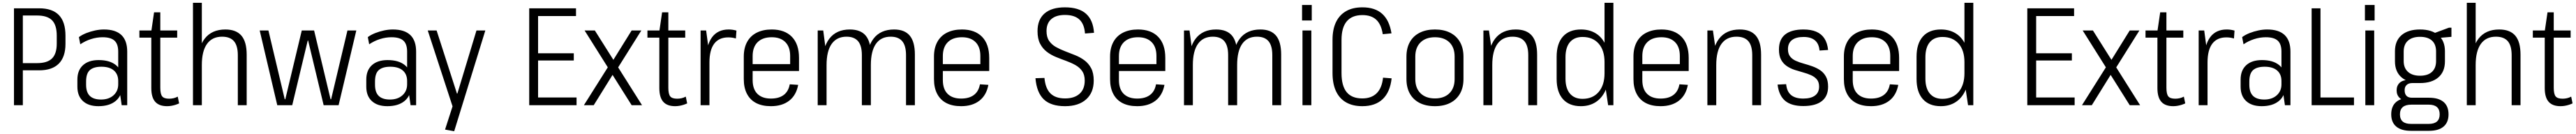

<svg xmlns="http://www.w3.org/2000/svg" viewBox="-20 -760 18608 968"><path d="M81 -700H263Q358 -700 405.5 -651Q453 -602 453 -502V-443Q453 -349 405 -300.5Q357 -252 263 -252H142V-304H248Q322 -304 356 -338Q390 -372 390 -445V-502Q390 -579 356 -613.5Q322 -648 248 -648H131L145 -664V0H81Z M834 -175V-387Q834 -442 807 -466.5Q780 -491 721 -491Q679 -491 637 -477.5Q595 -464 560 -440L550 -492Q573 -509 603.5 -521Q634 -533 667 -540Q700 -547 731 -547Q815 -547 857 -507Q899 -467 899 -387V0H859ZM691 7Q619 7 579 -30Q539 -67 539 -134V-185Q539 -252 579.5 -289Q620 -326 693 -326Q772 -326 816.5 -290.5Q861 -255 861 -188V-136Q861 -68 815.5 -30.5Q770 7 691 7ZM710 -41Q766 -41 800 -71.5Q834 -102 834 -151V-175Q834 -224 802.5 -251Q771 -278 713 -278Q657 -278 629.5 -254Q602 -230 602 -171V-148Q602 -93 629 -67Q656 -41 710 -41Z M1187 7Q1129 7 1101 -25Q1073 -57 1073 -124V-534L1093 -671H1138V-126Q1138 -81 1151.5 -64Q1165 -47 1202 -47Q1218 -47 1233.5 -50.5Q1249 -54 1264 -62L1274 -13Q1261 -7 1246.5 -2.5Q1232 2 1217 4.5Q1202 7 1187 7ZM987 -540H1260V-488H987Z M1698 -361Q1698 -430 1670 -462.5Q1642 -495 1584 -495Q1513 -495 1475.5 -443Q1438 -391 1438 -290L1407 -224V-285Q1407 -414 1458.5 -480.5Q1510 -547 1608 -547Q1686 -547 1724 -502.5Q1762 -458 1762 -365V0H1698ZM1374 -740H1438V-359V0H1374Z M1856 -540H1919L2037 -43H2041L2160 -540H2249L2368 -43H2372L2490 -540H2554L2426 0H2318L2206 -467H2203L2091 0H1983Z M2921 -175V-387Q2921 -442 2894 -466.5Q2867 -491 2808 -491Q2766 -491 2724 -477.5Q2682 -464 2647 -440L2637 -492Q2660 -509 2690.5 -521Q2721 -533 2754 -540Q2787 -547 2818 -547Q2902 -547 2944 -507Q2986 -467 2986 -387V0H2946ZM2778 7Q2706 7 2666 -30Q2626 -67 2626 -134V-185Q2626 -252 2666.5 -289Q2707 -326 2780 -326Q2859 -326 2903.5 -290.5Q2948 -255 2948 -188V-136Q2948 -68 2902.5 -30.5Q2857 7 2778 7ZM2797 -41Q2853 -41 2887 -71.5Q2921 -102 2921 -151V-175Q2921 -224 2889.5 -251Q2858 -278 2800 -278Q2744 -278 2716.5 -254Q2689 -230 2689 -171V-148Q2689 -93 2716 -67Q2743 -41 2797 -41Z M3195 176 3258 -19 3254 23 3070 -540H3134L3281 -84H3284L3422 -540H3486L3261 188Z M3852 -56H4145V0H3803V-700H4141V-644H3852L3867 -689V-348L3852 -375H4125V-323H3852L3867 -350V-11Z M4203 -540H4277L4618 0H4543ZM4381 -290 4438 -272 4269 0H4198ZM4377 -273 4543 -540H4613L4434 -255Z M4857 7Q4799 7 4771 -25Q4743 -57 4743 -124V-534L4763 -671H4808V-126Q4808 -81 4821.5 -64Q4835 -47 4872 -47Q4888 -47 4903.5 -50.5Q4919 -54 4934 -62L4944 -13Q4931 -7 4916.5 -2.5Q4902 2 4887 4.5Q4872 7 4857 7ZM4657 -540H4930V-488H4657Z M5041 -540H5081L5105 -362V0H5041ZM5082 -326Q5082 -434 5123.5 -490.5Q5165 -547 5244 -547Q5258 -547 5272 -545Q5286 -543 5300 -539L5296 -482Q5270 -490 5241 -490Q5174 -490 5139.5 -444.5Q5105 -399 5105 -309Z M5549 7Q5486 7 5442.5 -15.5Q5399 -38 5376 -82Q5353 -126 5353 -189V-351Q5353 -413 5377 -457Q5401 -501 5446.5 -524Q5492 -547 5555 -547Q5649 -547 5700.5 -494Q5752 -441 5752 -342V-247H5405V-297H5699L5688 -270V-356Q5688 -421 5653 -456Q5618 -491 5555 -491Q5489 -491 5453 -455.5Q5417 -420 5417 -355V-182Q5417 -116 5451.5 -82Q5486 -48 5549 -48Q5607 -48 5641.5 -74Q5676 -100 5685 -151L5746 -147Q5732 -72 5681 -32.5Q5630 7 5549 7Z M6525 -362Q6525 -430 6497.5 -462.5Q6470 -495 6414 -495Q6344 -495 6307.5 -443Q6271 -391 6271 -290L6239 -224V-285Q6239 -414 6290 -480.5Q6341 -547 6439 -547Q6515 -547 6552 -502.5Q6589 -458 6589 -366V0H6525ZM5887 -540H5927L5951 -355V0H5887ZM6206 -362Q6206 -430 6178.5 -462.5Q6151 -495 6095 -495Q6025 -495 5988 -443Q5951 -391 5951 -290L5921 -224L5920 -285Q5920 -414 5971 -480.5Q6022 -547 6119 -547Q6197 -547 6234 -502.5Q6271 -458 6271 -366V0H6206Z M6923 7Q6860 7 6816.5 -15.5Q6773 -38 6750 -82Q6727 -126 6727 -189V-351Q6727 -413 6751 -457Q6775 -501 6820.5 -524Q6866 -547 6929 -547Q7023 -547 7074.5 -494Q7126 -441 7126 -342V-247H6779V-297H7073L7062 -270V-356Q7062 -421 7027 -456Q6992 -491 6929 -491Q6863 -491 6827 -455.5Q6791 -420 6791 -355V-182Q6791 -116 6825.5 -82Q6860 -48 6923 -48Q6981 -48 7015.5 -74Q7050 -100 7059 -151L7120 -147Q7106 -72 7055 -32.5Q7004 7 6923 7Z M7674 7Q7572 7 7520.5 -42Q7469 -91 7460 -195L7525 -197Q7532 -121 7568.5 -85Q7605 -49 7674 -49Q7741 -49 7778.5 -82.5Q7816 -116 7816 -178Q7816 -220 7797.5 -246.5Q7779 -273 7748.5 -290Q7718 -307 7682 -320Q7646 -333 7609 -348Q7572 -363 7542 -386Q7512 -409 7493.5 -444.5Q7475 -480 7475 -535Q7475 -619 7526 -663Q7577 -707 7673 -707Q7773 -707 7825 -661Q7877 -615 7883 -523L7818 -518Q7813 -586 7777.5 -619Q7742 -652 7673 -652Q7609 -652 7574.5 -622Q7540 -592 7540 -536Q7540 -492 7558.5 -465Q7577 -438 7607 -421Q7637 -404 7673.5 -390Q7710 -376 7746.5 -361.5Q7783 -347 7813.5 -324.5Q7844 -302 7862.5 -267Q7881 -232 7881 -178Q7881 -91 7826 -42Q7771 7 7674 7Z M8195 7Q8132 7 8088.5 -15.5Q8045 -38 8022 -82Q7999 -126 7999 -189V-351Q7999 -413 8023 -457Q8047 -501 8092.5 -524Q8138 -547 8201 -547Q8295 -547 8346.5 -494Q8398 -441 8398 -342V-247H8051V-297H8345L8334 -270V-356Q8334 -421 8299 -456Q8264 -491 8201 -491Q8135 -491 8099 -455.5Q8063 -420 8063 -355V-182Q8063 -116 8097.5 -82Q8132 -48 8195 -48Q8253 -48 8287.5 -74Q8322 -100 8331 -151L8392 -147Q8378 -72 8327 -32.5Q8276 7 8195 7Z M9171 -362Q9171 -430 9143.5 -462.5Q9116 -495 9060 -495Q8990 -495 8953.5 -443Q8917 -391 8917 -290L8885 -224V-285Q8885 -414 8936 -480.5Q8987 -547 9085 -547Q9161 -547 9198 -502.5Q9235 -458 9235 -366V0H9171ZM8533 -540H8573L8597 -355V0H8533ZM8852 -362Q8852 -430 8824.5 -462.5Q8797 -495 8741 -495Q8671 -495 8634 -443Q8597 -391 8597 -290L8567 -224L8566 -285Q8566 -414 8617 -480.5Q8668 -547 8765 -547Q8843 -547 8880 -502.5Q8917 -458 8917 -366V0H8852Z M9453 -540V0H9389V-540ZM9456 -724V-612H9386V-724Z M9821 7Q9752 7 9704 -20.5Q9656 -48 9631 -101.5Q9606 -155 9606 -233V-472Q9606 -548 9631 -600Q9656 -652 9704 -679.5Q9752 -707 9822 -707Q9913 -707 9965 -660Q10017 -613 10032 -519L9969 -513Q9958 -584 9922 -617.5Q9886 -651 9822 -651Q9747 -651 9709 -606Q9671 -561 9671 -472V-232Q9671 -140 9708 -94.5Q9745 -49 9821 -49Q9887 -49 9925 -86.5Q9963 -124 9971 -199L10033 -194Q10022 -95 9968.5 -44Q9915 7 9821 7Z M10346 7Q10281 7 10235 -16.5Q10189 -40 10164.5 -84Q10140 -128 10140 -190V-350Q10140 -412 10164.5 -456Q10189 -500 10235.5 -523.5Q10282 -547 10346 -547Q10410 -547 10456 -523.5Q10502 -500 10527 -456Q10552 -412 10552 -350V-190Q10552 -128 10527 -84Q10502 -40 10456 -16.5Q10410 7 10346 7ZM10346 -49Q10412 -49 10450 -86Q10488 -123 10488 -189V-351Q10488 -418 10450 -454.5Q10412 -491 10346 -491Q10280 -491 10242 -454Q10204 -417 10204 -351V-189Q10204 -123 10242 -86Q10280 -49 10346 -49Z M11020 -361Q11020 -430 10992 -462.5Q10964 -495 10906 -495Q10835 -495 10797.5 -443Q10760 -391 10760 -290L10729 -224V-285Q10729 -414 10780.5 -480.5Q10832 -547 10930 -547Q11008 -547 11046 -502.5Q11084 -458 11084 -365V0H11020ZM10696 -540H10736L10760 -372V0H10696Z M11400 7Q11316 7 11270.5 -44Q11225 -95 11225 -190V-350Q11225 -445 11270.5 -496Q11316 -547 11401 -547Q11462 -547 11507 -519.5Q11552 -492 11576.5 -440Q11601 -388 11601 -316V-228Q11601 -156 11576 -103Q11551 -50 11506 -21.5Q11461 7 11400 7ZM11412 -46Q11486 -46 11528.5 -95.5Q11571 -145 11571 -231V-311Q11571 -397 11528.5 -445Q11486 -493 11412 -493Q11353 -493 11321 -455.5Q11289 -418 11289 -346V-192Q11289 -122 11321 -84Q11353 -46 11412 -46ZM11571 -175V-740H11635V0H11597Z M11976 7Q11913 7 11869.5 -15.5Q11826 -38 11803 -82Q11780 -126 11780 -189V-351Q11780 -413 11804 -457Q11828 -501 11873.5 -524Q11919 -547 11982 -547Q12076 -547 12127.5 -494Q12179 -441 12179 -342V-247H11832V-297H12126L12115 -270V-356Q12115 -421 12080 -456Q12045 -491 11982 -491Q11916 -491 11880 -455.5Q11844 -420 11844 -355V-182Q11844 -116 11878.5 -82Q11913 -48 11976 -48Q12034 -48 12068.5 -74Q12103 -100 12112 -151L12173 -147Q12159 -72 12108 -32.5Q12057 7 11976 7Z M12638 -361Q12638 -430 12610 -462.5Q12582 -495 12524 -495Q12453 -495 12415.5 -443Q12378 -391 12378 -290L12347 -224V-285Q12347 -414 12398.5 -480.5Q12450 -547 12548 -547Q12626 -547 12664 -502.5Q12702 -458 12702 -365V0H12638ZM12314 -540H12354L12378 -372V0H12314Z M13007 6Q12921 6 12876 -31.5Q12831 -69 12821 -149L12883 -152Q12888 -99 12918.5 -73.5Q12949 -48 13007 -48Q13062 -48 13091.5 -70Q13121 -92 13121 -134Q13121 -167 13105 -186Q13089 -205 13063.5 -216.5Q13038 -228 13007 -236.5Q12976 -245 12945 -255Q12914 -265 12888 -282.5Q12862 -300 12846.5 -328.5Q12831 -357 12831 -403Q12831 -475 12876 -511Q12921 -547 13008 -547Q13063 -547 13100.5 -531Q13138 -515 13159.5 -482Q13181 -449 13186 -399L13124 -395Q13120 -444 13091 -468.5Q13062 -493 13009 -493Q12954 -493 12925 -470.5Q12896 -448 12896 -405Q12896 -372 12911.5 -352Q12927 -332 12953 -320.5Q12979 -309 13010 -300.5Q13041 -292 13072 -281Q13103 -270 13128.5 -253Q13154 -236 13170 -207.5Q13186 -179 13186 -134Q13186 -65 13140.5 -29.5Q13095 6 13007 6Z M13496 7Q13433 7 13389.5 -15.5Q13346 -38 13323 -82Q13300 -126 13300 -189V-351Q13300 -413 13324 -457Q13348 -501 13393.5 -524Q13439 -547 13502 -547Q13596 -547 13647.5 -494Q13699 -441 13699 -342V-247H13352V-297H13646L13635 -270V-356Q13635 -421 13600 -456Q13565 -491 13502 -491Q13436 -491 13400 -455.5Q13364 -420 13364 -355V-182Q13364 -116 13398.5 -82Q13433 -48 13496 -48Q13554 -48 13588.5 -74Q13623 -100 13632 -151L13693 -147Q13679 -72 13628 -32.5Q13577 7 13496 7Z M14000 7Q13916 7 13870.5 -44Q13825 -95 13825 -190V-350Q13825 -445 13870.5 -496Q13916 -547 14001 -547Q14062 -547 14107 -519.5Q14152 -492 14176.5 -440Q14201 -388 14201 -316V-228Q14201 -156 14176 -103Q14151 -50 14106 -21.5Q14061 7 14000 7ZM14012 -46Q14086 -46 14128.5 -95.5Q14171 -145 14171 -231V-311Q14171 -397 14128.5 -445Q14086 -493 14012 -493Q13953 -493 13921 -455.5Q13889 -418 13889 -346V-192Q13889 -122 13921 -84Q13953 -46 14012 -46ZM14171 -175V-740H14235V0H14197Z M14674 -56H14967V0H14625V-700H14963V-644H14674L14689 -689V-348L14674 -375H14947V-323H14674L14689 -350V-11Z M15025 -540H15099L15440 0H15365ZM15203 -290 15260 -272 15091 0H15020ZM15199 -273 15365 -540H15435L15256 -255Z M15679 7Q15621 7 15593 -25Q15565 -57 15565 -124V-534L15585 -671H15630V-126Q15630 -81 15643.5 -64Q15657 -47 15694 -47Q15710 -47 15725.5 -50.5Q15741 -54 15756 -62L15766 -13Q15753 -7 15738.5 -2.5Q15724 2 15709 4.5Q15694 7 15679 7ZM15479 -540H15752V-488H15479Z M15863 -540H15903L15927 -362V0H15863ZM15904 -326Q15904 -434 15945.5 -490.5Q15987 -547 16066 -547Q16080 -547 16094 -545Q16108 -543 16122 -539L16118 -482Q16092 -490 16063 -490Q15996 -490 15961.5 -444.5Q15927 -399 15927 -309Z M16461 -175V-387Q16461 -442 16434 -466.5Q16407 -491 16348 -491Q16306 -491 16264 -477.5Q16222 -464 16187 -440L16177 -492Q16200 -509 16230.5 -521Q16261 -533 16294 -540Q16327 -547 16358 -547Q16442 -547 16484 -507Q16526 -467 16526 -387V0H16486ZM16318 7Q16246 7 16206 -30Q16166 -67 16166 -134V-185Q16166 -252 16206.5 -289Q16247 -326 16320 -326Q16399 -326 16443.5 -290.5Q16488 -255 16488 -188V-136Q16488 -68 16442.5 -30.5Q16397 7 16318 7ZM16337 -41Q16393 -41 16427 -71.5Q16461 -102 16461 -151V-175Q16461 -224 16429.5 -251Q16398 -278 16340 -278Q16284 -278 16256.5 -254Q16229 -230 16229 -171V-148Q16229 -93 16256 -67Q16283 -41 16337 -41Z M16729 -56H16985V0H16679V-700H16743V-12Z M17131 -540V0H17067V-540ZM17134 -724V-612H17064V-724Z M17462 -160Q17376 -160 17328.5 -201Q17281 -242 17281 -317V-390Q17281 -465 17328.5 -506Q17376 -547 17462 -547Q17547 -547 17594.5 -506Q17642 -465 17642 -390V-317Q17642 -242 17594.5 -201Q17547 -160 17462 -160ZM17396 185Q17327 185 17290.5 154.5Q17254 124 17254 66Q17254 7 17290 -23.5Q17326 -54 17396 -54H17527Q17596 -54 17632 -23.5Q17668 7 17668 66Q17668 124 17632 154.5Q17596 185 17527 185ZM17525 135Q17604 135 17604 66Q17604 -4 17525 -4H17399Q17317 -4 17317 66Q17317 136 17399 135ZM17377 -32Q17337 -32 17315 -52.5Q17293 -73 17293 -107Q17293 -141 17314.5 -161.5Q17336 -182 17378 -182H17462V-160H17406Q17379 -160 17364.5 -145.5Q17350 -131 17351 -107Q17351 -82 17364 -68Q17377 -54 17404 -54H17462V-32ZM17462 -213Q17518 -213 17548 -240.5Q17578 -268 17578 -319V-388Q17578 -440 17548 -467Q17518 -494 17462 -494Q17406 -494 17375 -466.5Q17344 -439 17344 -388V-319Q17344 -269 17375 -241Q17406 -213 17462 -213ZM17552 -516 17671 -560H17689V-494L17552 -482Z M18124 -361Q18124 -430 18096 -462.5Q18068 -495 18010 -495Q17939 -495 17901.5 -443Q17864 -391 17864 -290L17833 -224V-285Q17833 -414 17884.5 -480.5Q17936 -547 18034 -547Q18112 -547 18150 -502.5Q18188 -458 18188 -365V0H18124ZM17800 -740H17864V-359V0H17800Z M18477 7Q18419 7 18391 -25Q18363 -57 18363 -124V-534L18383 -671H18428V-126Q18428 -81 18441.5 -64Q18455 -47 18492 -47Q18508 -47 18523.5 -50.5Q18539 -54 18554 -62L18564 -13Q18551 -7 18536.5 -2.5Q18522 2 18507 4.5Q18492 7 18477 7ZM18277 -540H18550V-488H18277Z"/></svg>

Font: Pathway Extreme SemiCondensed ExtraLight
Style: Regular
Weight: 250
Width: 4
Version: Version 1.001;gftools[0.9.26]